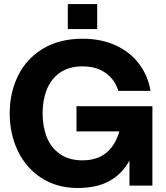

<svg xmlns="http://www.w3.org/2000/svg" viewBox="-20 -925 828 957"><path d="M28.4 -360Q28.4 -463.6 70.4 -548.4Q112.4 -633.2 194.7 -682.6Q277 -732 391.2 -732Q485 -732 557 -698.7Q629 -665.4 673.2 -606.7Q717.4 -548 730.4 -472.2H569.6Q553.2 -527.6 507 -560.9Q460.8 -594.2 391.2 -594.2Q323.8 -594.2 279 -562.9Q234.2 -531.6 213.3 -478.7Q192.4 -425.8 192.4 -360Q192.4 -294.2 213.3 -241.3Q234.2 -188.4 279 -157.1Q323.8 -125.8 391.2 -125.8Q464.6 -125.8 510 -163.7Q555.4 -201.6 574.8 -270H361.2V-395.6H739.6V0H625.2V-124.4Q589 -58 525.5 -23Q462 12 367.2 12Q263.8 12 186.9 -37.7Q110 -87.4 69.2 -172.2Q28.4 -257 28.4 -360ZM318 -904.8H464.4V-780H318Z"/></svg>

Font: Aspekta Variable
Style: Regular
Weight: 400
Designer: Ivo Dolenc
Version: Version 2.100